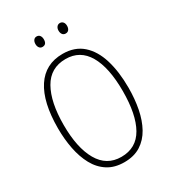

<svg xmlns="http://www.w3.org/2000/svg" viewBox="-212 -1004 1016 1129"><g transform="rotate(-30 295.5 -439.5)"><path d="M535 -358Q535 -282 522 -215.5Q509 -149 481 -98.5Q453 -48 407.5 -19Q362 10 296 10Q230 10 184 -19.5Q138 -49 110 -100.5Q82 -152 69 -218.5Q56 -285 56 -358Q56 -535 118 -629.5Q180 -724 298 -724Q380 -724 432.5 -677.5Q485 -631 510 -548.5Q535 -466 535 -358ZM95 -358Q95 -203 146 -114.5Q197 -26 296 -26Q398 -26 447 -112.5Q496 -199 496 -358Q496 -517 446 -603Q396 -689 298 -689Q195 -689 145 -601Q95 -513 95 -358ZM189 -853Q189 -869 196.5 -879Q204 -889 217 -889Q231 -889 238.5 -879Q246 -869 246 -853Q246 -818 217 -818Q204 -818 196.5 -828Q189 -838 189 -853ZM346 -854Q346 -869 354 -879Q362 -889 375 -889Q388 -889 396 -879.5Q404 -870 404 -854Q404 -838 396.5 -828Q389 -818 375 -818Q361 -818 353.5 -828Q346 -838 346 -854Z"/></g></svg>

Font: Noto Sans Kannada Condensed ExtraLight
Style: Regular
Weight: 200
Width: 3
Designer: Jelle Bosma - Monotype Design Team
Foundry: Monotype Imaging Inc.
Version: Version 2.005; ttfautohint (v1.8.4.7-5d5b)